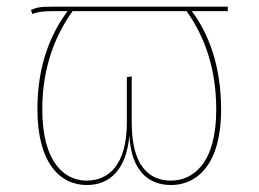

<svg xmlns="http://www.w3.org/2000/svg" viewBox="-20 -538 765 568"><path d="M653.9 -518.3H139.4C97.4 -518.3 90.4 -516.3 71.6 -508.6L75.6 -496.7C94.9 -503.6 108.3 -505.1 141.1 -505.1H179.8C128.3 -435.5 90.7 -342.4 90.7 -215.3C90.7 -56.7 156.7 9.4 237.1 9.4C303.6 9.4 353.8 -35 362.7 -137C368.3 -35 416.9 9.4 486.1 9.4C557.1 9.4 634.1 -44.1 634.1 -214.4C634.1 -341.8 597.4 -439.2 547.3 -505.1H653.8ZM619.7 -213.6C619.7 -52.8 549.7 -3.7 485.7 -3.7C421.1 -3.7 369.7 -47.1 369.7 -174.7V-312L355.3 -309.8V-176.3C355.3 -48.8 300.3 -3.7 236.3 -3.7C170.1 -3.7 105.1 -58.6 105.1 -214.4C105.1 -334.6 140.5 -428.7 194.7 -505.1H532C586 -428.7 619.7 -334.5 619.7 -213.6Z"/></svg>

Font: Fira Sans Hair
Style: Regular
Weight: 100
Designer: bBox Type GmbH & Carrois Corporate GbR & Edenspiekermann AG
Foundry: bBox Type GmbH & Carrois Corporate GbR & Edenspiekermann AG
Version: Version 4.300;PS 004.300;hotconv 1.0.88;makeotf.lib2.5.64775